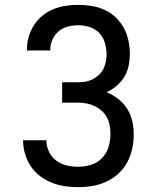

<svg xmlns="http://www.w3.org/2000/svg" viewBox="-20 -763 640 791"><path d="M302 8Q274 8 246.5 4Q219 0 193 -10.5Q167 -21 144.5 -38Q122 -55 106.5 -78.5Q91 -102 83 -129.5Q75 -157 75 -185H171Q171 -161 181.5 -138.5Q192 -116 211.5 -101.5Q231 -87 254.5 -81.5Q278 -76 302 -76Q329 -76 355 -84Q381 -92 400 -111.5Q419 -131 427 -157Q435 -183 435 -210Q435 -228 432 -245.5Q429 -263 420.5 -279Q412 -295 398.5 -307Q385 -319 369 -326.5Q353 -334 335.5 -337Q318 -340 300 -340H236V-424H300Q316 -424 331.5 -426.5Q347 -429 361 -436Q375 -443 387 -454Q399 -465 406 -479Q413 -493 416 -508.5Q419 -524 419 -540Q419 -563 412 -586.5Q405 -610 389 -627Q373 -644 349.5 -651.5Q326 -659 303 -659Q281 -659 259.5 -653.5Q238 -648 221.5 -634Q205 -620 196 -599.5Q187 -579 187 -557V-555H91V-558Q91 -584 98 -610Q105 -636 119.5 -658.5Q134 -681 154.5 -698Q175 -715 199.5 -725Q224 -735 250 -739Q276 -743 303 -743Q330 -743 357.5 -738.5Q385 -734 410.5 -722.5Q436 -711 456.5 -691.5Q477 -672 490 -648Q503 -624 509 -596.5Q515 -569 515 -541Q515 -517 510 -492.5Q505 -468 492.5 -447Q480 -426 460.5 -409.5Q441 -393 419 -383Q445 -373 467 -355.5Q489 -338 504 -314.5Q519 -291 525 -263.5Q531 -236 531 -208Q531 -179 524.5 -149.5Q518 -120 504 -94Q490 -68 467.5 -47.5Q445 -27 418 -14.5Q391 -2 361.5 3Q332 8 302 8Z"/></svg>

Font: Iosevka Fixed Medium Extended
Style: Regular
Weight: 500
Width: 7
Monospace: yes
Designer: Belleve Invis
Foundry: Belleve Invis
Version: Version 24.1.1; ttfautohint (v1.8.4)